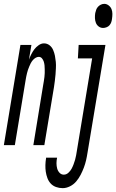

<svg xmlns="http://www.w3.org/2000/svg" viewBox="-62 -753 603 996"><path d="M-42 0 44 -520H101L88 -443Q93 -457 100 -471Q107 -485 116 -497Q125 -509 138.5 -518.5Q152 -528 166 -528Q182 -528 194.5 -518.5Q207 -509 213.5 -494Q220 -479 223 -463.5Q226 -448 227.5 -432Q229 -416 228 -399.5Q227 -383 226 -366.5Q225 -350 222.5 -333.5Q220 -317 218 -301L168 0H111L162 -312Q164 -322 165.5 -332.5Q167 -343 168.5 -353.5Q170 -364 170 -374Q170 -384 170 -394Q170 -404 169 -414Q168 -424 165 -433.5Q162 -443 155.5 -450.5Q149 -458 139 -458Q131 -458 122.5 -453Q114 -448 107.5 -440Q101 -432 97 -424Q93 -416 89.5 -407.5Q86 -399 83 -390.5Q80 -382 78 -373Q76 -364 74 -355Q72 -346 71 -338L15 0ZM473 -608Q460 -608 450 -615.5Q440 -623 435.5 -634.5Q431 -646 430.5 -659Q430 -672 432 -685Q434 -694 437 -702.5Q440 -711 446.5 -718Q453 -725 461.5 -729Q470 -733 479 -733Q491 -733 501.5 -725Q512 -717 516.5 -705.5Q521 -694 521 -681Q521 -668 519 -655Q518 -646 515 -637.5Q512 -629 506 -622Q500 -615 490.5 -611.5Q481 -608 473 -608ZM263 223Q245 223 228.5 217Q212 211 201 199Q190 187 184 171Q178 155 175.5 138Q173 121 173.5 103Q174 85 177 67V65H234V66Q231 80 231 94Q231 108 234.5 121Q238 134 247 143.5Q256 153 269 153Q282 153 292.5 143.5Q303 134 309 123Q315 112 319.5 100Q324 88 327.5 76Q331 64 333 52Q335 40 337 28L416 -450H342L346 -520H485L392 39Q389 59 384.5 78.5Q380 98 373 116.5Q366 135 356.5 153.5Q347 172 333.5 188Q320 204 301 213.5Q282 223 263 223Z"/></svg>

Font: Iosevka
Style: Italic
Weight: 400
Italic angle: -9°
Monospace: yes
Designer: Belleve Invis
Foundry: Belleve Invis
Version: Version 32.5.0; ttfautohint (v1.8.4)